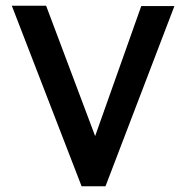

<svg xmlns="http://www.w3.org/2000/svg" viewBox="-20 -644 640 666"><path d="M263 2 21 -624H140L310 -172L470 -623H585L346 2Z"/></svg>

Font: Inconsolata Expanded Bold
Style: Regular
Weight: 700
Width: 7
Monospace: yes
Designer: Raph Levien, Cyreal, Brenton Simpson
Foundry: Raph Levien, Cyreal, Google
Version: Version 3.001; ttfautohint (v1.8.2.53-6de2)